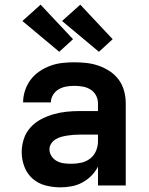

<svg xmlns="http://www.w3.org/2000/svg" viewBox="-20 -795 640 823"><path d="M239 8Q207 8 175.5 0Q144 -8 120 -29Q96 -50 84.5 -80.5Q73 -111 73 -143Q73 -171 82 -199Q91 -227 110.5 -248.5Q130 -270 155.5 -283.5Q181 -297 208.5 -305Q236 -313 264.5 -316Q293 -319 322 -319H400V-352Q400 -370 391.5 -386Q383 -402 367.5 -411.5Q352 -421 334 -424Q316 -427 298 -427Q281 -427 264 -424Q247 -421 232 -412.5Q217 -404 207.5 -388.5Q198 -373 198 -356H79Q79 -356 79 -356Q79 -356 79 -356Q79 -382 87.5 -407.5Q96 -433 111.5 -453.5Q127 -474 149 -489Q171 -504 195.5 -513Q220 -522 246 -525Q272 -528 298 -528Q325 -528 351.5 -525Q378 -522 403.5 -513Q429 -504 451.5 -489Q474 -474 489.5 -452.5Q505 -431 512 -405Q519 -379 519 -352V0H400V-81Q389 -59 371.5 -41.5Q354 -24 332.5 -12.5Q311 -1 287 3.5Q263 8 239 8ZM286 -93Q307 -93 328 -97.5Q349 -102 366 -115Q383 -128 391.5 -148Q400 -168 400 -189V-218H322Q309 -218 295.5 -217Q282 -216 269 -214Q256 -212 243 -208.5Q230 -205 218.5 -198Q207 -191 199.5 -179.5Q192 -168 192 -155Q192 -139 201 -125.5Q210 -112 224 -104.5Q238 -97 254 -95Q270 -93 286 -93ZM404 -573 246 -705 324 -775 463 -627ZM234 -573 76 -705 154 -775 293 -627Z"/></svg>

Font: Iosevka Custom Extended
Style: Bold
Weight: 700
Width: 7
Monospace: yes
Designer: Belleve Invis
Foundry: Belleve Invis
Version: Version 11.2.4; ttfautohint (v1.8.4)